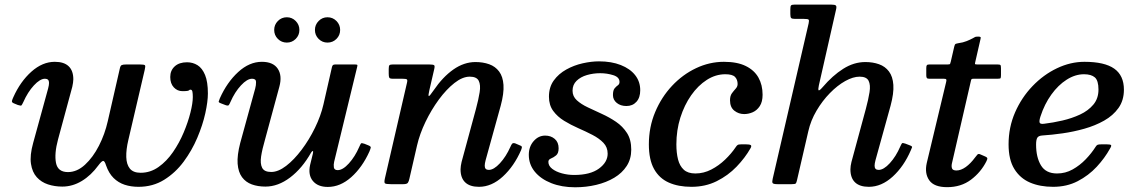

<svg xmlns="http://www.w3.org/2000/svg" viewBox="-20 -800 4930 834"><path d="M38 -378Q34 -369.5 32 -362.2Q30 -355 40.5 -351L57.5 -344Q71 -339.5 73.5 -342.5Q76 -345.5 81.5 -357Q100.5 -400 127.2 -429Q154 -458 175.5 -458Q193 -458 193 -440Q193 -430.5 189 -415.5L124 -179Q109 -125 114.5 -88.5Q120 -52 139.8 -30.2Q159.5 -8.5 188.5 1Q217.5 10.5 250.5 10.5Q295 10.5 335.2 -13.8Q375.5 -38 408 -82.5Q421.5 -100.5 428 -101Q434.5 -101.5 440.5 -82Q452.5 -47.5 473.2 -27Q494 -6.5 521.5 2.5Q549 11.5 581.5 11.5Q644 11.5 693 -19Q742 -49.5 777.8 -97.8Q813.5 -146 837 -201.5Q860.5 -257 871.8 -308Q883 -359 883 -394Q883 -444.5 870.8 -474.2Q858.5 -504 838 -516.8Q817.5 -529.5 792.5 -529.5Q758.5 -529.5 739 -511.8Q719.5 -494 719.5 -465.5Q719.5 -437 735 -420.5Q750.5 -404 772.5 -404Q790 -404 795.8 -405.5Q801.5 -407 802.5 -408.8Q803.5 -410.5 807.5 -410.5Q814 -410.5 815.8 -401.8Q817.5 -393 817.5 -378.5Q817.5 -352 807.2 -311Q797 -270 778 -224.8Q759 -179.5 731.5 -139.5Q704 -99.5 668.5 -74.5Q633 -49.5 591 -49.5Q559 -49.5 544.2 -67.5Q529.5 -85.5 528.5 -117.8Q527.5 -150 537.5 -192L608.5 -496Q612.5 -512.5 609.8 -516.2Q607 -520 587.5 -520H529Q514 -520 508.5 -517.2Q503 -514.5 500.5 -502.5L448 -273Q435.5 -217.5 409.8 -167Q384 -116.5 349.2 -84.5Q314.5 -52.5 275 -52.5Q231 -52.5 223.2 -92.5Q215.5 -132.5 232 -194L294 -423Q296 -430.5 297.2 -440.5Q298.5 -450.5 298.5 -455.5Q298.5 -493 278.2 -512.2Q258 -531.5 218 -531.5Q164.5 -531.5 116.5 -488.8Q68.5 -446 38 -378Z M1402.5 -615Q1425.5 -615 1441.5 -631Q1457.5 -647 1457.5 -670Q1457.5 -692.5 1441.5 -708.8Q1425.5 -725 1402.5 -725Q1380 -725 1364 -708.8Q1348 -692.5 1348 -670Q1348 -647 1364 -631Q1380 -615 1402.5 -615ZM1226 -615Q1248.5 -615 1264.5 -631Q1280.5 -647 1280.5 -670Q1280.5 -692.5 1264.5 -708.8Q1248.5 -725 1226 -725Q1203 -725 1187 -708.8Q1171 -692.5 1171 -670Q1171 -647 1187 -631Q1203 -615 1226 -615ZM935 -373Q931 -363 930 -359Q929 -355 940 -351L959.5 -343.5Q970.5 -339.5 973.8 -343.5Q977 -347.5 981 -357Q1000 -400.5 1026.8 -429.2Q1053.5 -458 1075 -458Q1092 -458 1092.2 -444Q1092.5 -430 1088.5 -415.5L1023.5 -179Q1009.5 -125 1012.2 -88.8Q1015 -52.5 1031.2 -30.5Q1047.5 -8.5 1073.8 1Q1100 10.5 1133 10.5Q1188 10.5 1240.2 -29Q1292.5 -68.5 1331.5 -137.5Q1336 -144.5 1338.8 -143.8Q1341.5 -143 1339 -132.5L1327 -83.5Q1317.5 -40 1339 -14Q1360.5 12 1404 12Q1458 12 1505.8 -30.5Q1553.5 -73 1584.5 -141.5Q1589.5 -153.5 1590.5 -159Q1591.5 -164.5 1578 -169.5L1563 -175.5Q1550.5 -180 1548 -176.8Q1545.5 -173.5 1540.5 -162Q1522 -119.5 1495.5 -90.2Q1469 -61 1447 -61Q1432 -61 1430.2 -73Q1428.5 -85 1431.5 -97.5L1531.5 -509.5Q1533.5 -517 1531.5 -518.5Q1529.5 -520 1520 -520H1437Q1429.5 -520 1426.5 -517.5Q1423.5 -515 1422 -509L1385 -346.5Q1373.5 -296.5 1348.2 -244.8Q1323 -193 1290.2 -149.5Q1257.5 -106 1223 -79.5Q1188.5 -53 1158 -53Q1128 -53 1118.8 -71Q1109.5 -89 1114.2 -120.5Q1119 -152 1131 -193L1193.5 -423.5Q1206.5 -471.5 1186.5 -501.5Q1166.5 -531.5 1117.5 -531.5Q1063 -531.5 1014.5 -487Q966 -442.5 935 -373Z M1686.5 -520Q1674.5 -520 1671.5 -516.5Q1668.5 -513 1668.5 -500V-480Q1668.5 -467 1671 -462.5Q1673.5 -458 1686 -458H1726.5Q1743.5 -458 1747.2 -455.2Q1751 -452.5 1747.5 -439L1652 -25.5Q1648 -8 1651.8 -4Q1655.5 0 1677.5 0H1732Q1747.5 0 1751.8 -6.2Q1756 -12.5 1758.5 -24.5L1791.5 -168Q1803 -218 1828.2 -270.5Q1853.5 -323 1886.2 -367.5Q1919 -412 1954 -439.5Q1989 -467 2020.5 -467Q2050.5 -467 2059.5 -449Q2068.5 -431 2063.5 -399.5Q2058.5 -368 2047.5 -327L1985 -96.5Q1983 -89.5 1981.8 -79.8Q1980.5 -70 1980.5 -64.5Q1980.5 -27 2000.8 -7.8Q2021 11.5 2060.5 11.5Q2115.5 11.5 2164.2 -33.2Q2213 -78 2243.5 -148Q2248 -159 2246.5 -162.8Q2245 -166.5 2236 -169.5L2218.5 -177Q2209.5 -180 2205.5 -176.5Q2201.5 -173 2197 -162Q2178 -119.5 2151.5 -90.8Q2125 -62 2103 -62Q2085.5 -62 2085.5 -80Q2085.5 -89.5 2089.5 -104.5L2155 -341Q2169.5 -395 2167 -431.2Q2164.5 -467.5 2148 -489.5Q2131.5 -511.5 2104.8 -521Q2078 -530.5 2045.5 -530.5Q1995.5 -530.5 1949.2 -498Q1903 -465.5 1863.5 -407.5Q1845.5 -381 1842.5 -382.8Q1839.5 -384.5 1845 -408L1866 -499Q1869.5 -513 1866 -516.5Q1862.5 -520 1844 -520Z M2619.5 -132.5Q2619.5 -95.5 2581.8 -67.8Q2544 -40 2474 -40Q2446.5 -40 2420.8 -47Q2395 -54 2378.5 -66.8Q2362 -79.5 2362 -97Q2362 -107 2373.2 -111.5Q2384.5 -116 2395.5 -125Q2406.5 -134 2406.5 -156Q2406.5 -182 2389.8 -196.5Q2373 -211 2348 -211Q2319 -211 2298 -187Q2277 -163 2277 -127.5Q2277 -86 2303 -54.2Q2329 -22.5 2374.5 -4.5Q2420 13.5 2478 13.5Q2526 13.5 2570 3Q2614 -7.5 2648.2 -28Q2682.5 -48.5 2702.2 -79Q2722 -109.5 2722 -150Q2722 -193.5 2703.5 -222.2Q2685 -251 2656 -270.8Q2627 -290.5 2594.5 -305.2Q2562 -320 2533 -333.8Q2504 -347.5 2485.5 -364.5Q2467 -381.5 2467 -406Q2467 -432 2484.5 -449Q2502 -466 2529.5 -474Q2557 -482 2587 -482Q2616.5 -482 2643.8 -473.5Q2671 -465 2671 -444Q2671 -434.5 2663.8 -429.5Q2656.5 -424.5 2649.5 -416Q2642.5 -407.5 2642.5 -387Q2642.5 -366.5 2659 -353Q2675.5 -339.5 2701 -339.5Q2728 -339.5 2744.5 -357.8Q2761 -376 2761 -408Q2761 -445.5 2739 -473.5Q2717 -501.5 2676.5 -517.5Q2636 -533.5 2582 -533.5Q2548.5 -533.5 2510.8 -525Q2473 -516.5 2439.8 -498Q2406.5 -479.5 2385.5 -450.5Q2364.5 -421.5 2364.5 -380Q2364.5 -343.5 2383 -318.2Q2401.5 -293 2430.5 -275.2Q2459.5 -257.5 2492 -243.2Q2524.5 -229 2553.5 -214Q2582.5 -199 2601 -179.8Q2619.5 -160.5 2619.5 -132.5Z M3292.5 -388.5Q3292.5 -431 3274.5 -463Q3256.5 -495 3219.5 -513.2Q3182.5 -531.5 3124.5 -531.5Q3062 -531.5 3003.8 -504Q2945.5 -476.5 2899.2 -427.2Q2853 -378 2825.8 -313Q2798.5 -248 2798.5 -173Q2798.5 -106.5 2821 -66Q2843.5 -25.5 2885 -7Q2926.5 11.5 2983.5 11.5Q3044 11.5 3093.2 -13Q3142.5 -37.5 3179.5 -76Q3216.5 -114.5 3240 -156Q3246 -166.5 3240.8 -169.8Q3235.5 -173 3220.5 -173H3200Q3188 -173 3184 -170.2Q3180 -167.5 3175.5 -160.5Q3157 -133 3129.8 -106.8Q3102.5 -80.5 3069.5 -63.5Q3036.5 -46.5 3000.5 -46.5Q2968 -46.5 2950.2 -62.8Q2932.5 -79 2925.2 -107.5Q2918 -136 2918 -173Q2918 -234 2935.2 -288.8Q2952.5 -343.5 2982.2 -386Q3012 -428.5 3050.2 -453Q3088.5 -477.5 3130.5 -477.5Q3161.5 -477.5 3172.8 -465.8Q3184 -454 3184 -435Q3184 -424 3175.8 -415Q3167.5 -406 3159.2 -394.8Q3151 -383.5 3151 -364.5Q3151 -334 3169.8 -319.2Q3188.5 -304.5 3212.5 -304.5Q3231.5 -304.5 3249.8 -312.5Q3268 -320.5 3280.2 -339Q3292.5 -357.5 3292.5 -388.5Z M3936.5 -147.5Q3940.5 -156.5 3941.8 -160.5Q3943 -164.5 3932.5 -168.5L3913 -176Q3900.5 -180.5 3898 -177.5Q3895.5 -174.5 3890.5 -163.5Q3872 -120.5 3845.2 -91.2Q3818.5 -62 3796.5 -62Q3779 -62 3779 -80Q3779 -89.5 3783 -104.5L3848.5 -341Q3863 -395 3860.5 -431.2Q3858 -467.5 3841.5 -489.5Q3825 -511.5 3798.2 -521Q3771.5 -530.5 3739 -530.5Q3689 -530.5 3642.8 -501.2Q3596.5 -472 3553 -421Q3538.5 -404.5 3535.8 -408Q3533 -411.5 3537 -429.5L3611.5 -758Q3615 -772 3610.8 -776Q3606.5 -780 3590.5 -780H3431Q3419 -780 3416 -776.2Q3413 -772.5 3413 -759.5V-739Q3413 -725.5 3416.5 -721.8Q3420 -718 3432.5 -718H3471Q3489 -718 3492.2 -714.8Q3495.5 -711.5 3492.5 -698.5L3336.5 -24Q3333 -10 3336 -5Q3339 0 3357.5 0H3418.5Q3433.5 0 3436.5 -3Q3439.5 -6 3442 -17.5L3491 -229.5Q3501.5 -276.5 3526.8 -319.2Q3552 -362 3584.8 -395.5Q3617.5 -429 3651.5 -448Q3685.5 -467 3714 -467Q3744 -467 3753 -449Q3762 -431 3757 -399.5Q3752 -368 3741 -327L3678.5 -96.5Q3676.5 -89.5 3675.2 -79.8Q3674 -70 3674 -64.5Q3674 -27 3694.2 -7.8Q3714.5 11.5 3754 11.5Q3809 11.5 3857.8 -33Q3906.5 -77.5 3936.5 -147.5Z M4017.5 -520Q4008.5 -520 4006 -516.8Q4003.5 -513.5 4003.5 -504V-473Q4003.5 -465 4005.8 -461.5Q4008 -458 4016 -458H4078.5Q4088.5 -458 4090.2 -455.2Q4092 -452.5 4090 -444.5L4005.5 -91.5Q3995.5 -46.5 4016.5 -16.8Q4037.5 13 4094 13Q4154.5 13 4197.8 -19.5Q4241 -52 4265 -100Q4270 -110 4268.2 -113.8Q4266.5 -117.5 4259 -120.5L4237 -130Q4229.5 -133 4225.2 -128Q4221 -123 4215.5 -116Q4196 -89.5 4175 -74.5Q4154 -59.5 4134.5 -59.5Q4119 -59.5 4115.5 -68.2Q4112 -77 4114.8 -89.8Q4117.5 -102.5 4120.5 -114.5L4197 -447Q4198.5 -454 4200 -456Q4201.5 -458 4209.5 -458H4312.5Q4324 -458 4326 -460.2Q4328 -462.5 4328 -474V-503.5Q4328 -515 4325.5 -517.5Q4323 -520 4312 -520H4225.5Q4216 -520 4215.2 -522Q4214.5 -524 4216.5 -531.5L4239 -630Q4241 -637 4239 -639Q4237 -641 4229 -641Q4223.5 -641 4220 -640.5Q4216.5 -640 4213.5 -638.2Q4210.5 -636.5 4205 -633.5Q4195 -628 4179 -621.5Q4163 -615 4143.5 -612.5Q4133 -610.5 4130.2 -609Q4127.5 -607.5 4125 -597.5L4110 -532.5Q4108 -525.5 4107 -522.8Q4106 -520 4096.5 -520Z M4361 -173Q4361 -106.5 4386 -66Q4411 -25.5 4454.2 -7Q4497.5 11.5 4554.5 11.5Q4614 11.5 4661.2 -13Q4708.5 -37.5 4743.8 -75.5Q4779 -113.5 4801.5 -154.5Q4809 -166.5 4806 -169.8Q4803 -173 4787.5 -173H4764.5Q4752.5 -173 4748 -171.2Q4743.5 -169.5 4739.5 -163Q4721.5 -134.5 4696 -108Q4670.5 -81.5 4639.2 -64Q4608 -46.5 4571.5 -46.5Q4523 -46.5 4501.8 -81.5Q4480.5 -116.5 4480.5 -172Q4480.5 -193.5 4486 -202Q4491.5 -210.5 4507.5 -211.5Q4548 -214 4595.5 -220.8Q4643 -227.5 4690 -240.8Q4737 -254 4776 -276Q4815 -298 4838.5 -331Q4862 -364 4862 -410.5Q4862 -472 4820 -501.8Q4778 -531.5 4690.5 -531.5Q4630 -531.5 4571.2 -503.5Q4512.5 -475.5 4465 -426Q4417.5 -376.5 4389.2 -311.8Q4361 -247 4361 -173ZM4516 -262.5Q4498 -260 4495.8 -267.8Q4493.5 -275.5 4499.5 -294Q4517 -348 4546.8 -389.2Q4576.5 -430.5 4613.5 -454Q4650.5 -477.5 4688.5 -477.5Q4720 -477.5 4735.8 -463.8Q4751.5 -450 4751.5 -411Q4751.5 -372 4729.2 -345.5Q4707 -319 4671.5 -302.5Q4636 -286 4595 -276.5Q4554 -267 4516 -262.5Z"/></svg>

Font: Besley Medium
Style: Italic
Weight: 500
Italic angle: -13°
Designer: Owen Earl
Foundry: indestructible type*
Version: Version 2.001